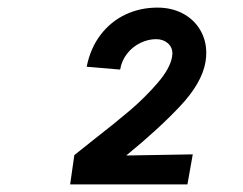

<svg xmlns="http://www.w3.org/2000/svg" viewBox="-20 -885 640 505"><path d="M225 -516.5Q283 -561.5 322.5 -595.2Q362 -629 394.5 -666.8Q427 -704.5 432.5 -735L433.5 -743.5Q433.5 -761 421.2 -771.5Q409 -782 390.5 -782Q369.5 -782 349 -772Q328.5 -762 314.2 -743.8Q300 -725.5 296 -702L208 -709.5Q218 -759 245 -794Q272 -829 310.5 -847Q349 -865 394 -865Q431.5 -865 460.8 -849.5Q490 -834 506.2 -806.8Q522.5 -779.5 522.5 -746Q522.5 -733.5 520.5 -722Q511 -666.5 453.5 -605.5Q396 -544.5 312 -476L487 -479L473 -400H164.5L175.5 -477Q178.5 -479.5 225 -516.5Z"/></svg>

Font: JuliaMono SemiBold
Style: Italic
Weight: 600
Italic angle: -9°
Monospace: yes
Designer: cormullion
Foundry: corm
Version: Version 0.056; ttfautohint (v1.8.4)